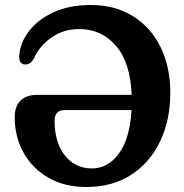

<svg xmlns="http://www.w3.org/2000/svg" viewBox="-20 -735 738 770"><path d="M39 -265.5Q39 -309 62.5 -331.8Q86 -354.5 128.5 -354.5H508Q503 -484 445.2 -551.2Q387.5 -618.5 297.5 -618.5Q234.5 -618.5 186 -584.2Q137.5 -550 116 -500.5Q106.5 -485 97.2 -480.2Q88 -475.5 79 -476.5Q70 -477 63.5 -484.2Q57 -491.5 57 -506.5Q59 -560.5 94.8 -608.2Q130.5 -656 194.2 -685.5Q258 -715 343.5 -715Q441.5 -715 513.2 -670.2Q585 -625.5 624 -546Q663 -466.5 663 -362.5Q663 -254.5 622.5 -169Q582 -83.5 506.5 -34.2Q431 15 326 15Q239.5 15 175 -21.8Q110.5 -58.5 74.8 -122.2Q39 -186 39 -265.5ZM348.5 -59.5Q413 -59.5 457 -119.5Q501 -179.5 507.5 -293.5H239Q199 -293.5 199 -250.5Q199 -163.5 240.2 -111.5Q281.5 -59.5 348.5 -59.5Z"/></svg>

Font: Fraunces 72pt SuperSoft SemiBold
Style: Regular
Weight: 600
Version: Version 1.000;[b76b70a41]